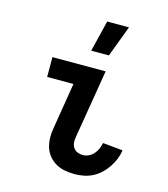

<svg xmlns="http://www.w3.org/2000/svg" viewBox="-114 -848 827 945"><g transform="rotate(15 300.0 -375.5)"><path d="M354 8Q328 8 303.5 3.5Q279 -1 258 -13Q237 -25 221.5 -44Q206 -63 199 -86Q192 -109 191.5 -135Q191 -161 196 -186L234 -419H100V-520H371L313 -170Q310 -155 311.5 -140.5Q313 -126 320.5 -115Q328 -104 341 -98.5Q354 -93 368 -93Q384 -93 398.5 -100Q413 -107 423.5 -119Q434 -131 440.5 -146Q447 -161 450 -176L552 -166Q549 -144 540 -121.5Q531 -99 517.5 -78.5Q504 -58 486 -41Q468 -24 446 -12.5Q424 -1 400.5 3.5Q377 8 354 8ZM276 -600 315 -759H426L366 -600Z"/></g></svg>

Font: Iosevka Extended
Style: Bold Italic
Weight: 700
Width: 7
Italic angle: -9°
Monospace: yes
Designer: Belleve Invis
Foundry: Belleve Invis
Version: Version 32.5.0; ttfautohint (v1.8.4)